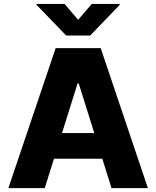

<svg xmlns="http://www.w3.org/2000/svg" viewBox="-20 -977 811 997"><path d="M382.8 -543.9 212.4 0H23.4L269 -727.1H502.9L748 0H559.1L388.7 -543.9ZM187 -152.8V-286.1H582V-152.8ZM169.9 -956.5H315.4L385.7 -874L456.5 -956.5H601.6V-951.7L448.2 -792.5H323.7L169.9 -951.7Z"/></svg>

Font: My Font
Style: Regular
Weight: 500
Designer: Rasmus Andersson
Foundry: rsms
Version: Version 0.001